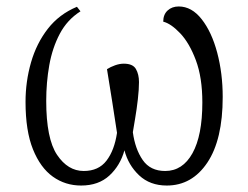

<svg xmlns="http://www.w3.org/2000/svg" viewBox="-20 -564 768 594"><path d="M231 10Q182 10 143.5 -17.5Q105 -45 82 -102Q59 -159 59 -249Q59 -312 76 -371Q93 -430 128 -475Q163 -520 218 -543L229 -529Q188 -503 165 -459.5Q142 -416 132.5 -362.5Q123 -309 123 -252Q123 -135 156.5 -85Q190 -35 239 -35Q285 -35 309.5 -67Q334 -99 342 -153Q335 -198 327 -250.5Q319 -303 311 -350Q322 -357 336 -362Q350 -367 363 -367Q391 -367 400.5 -350.5Q410 -334 410 -310Q410 -288 406.5 -257Q403 -226 398 -197Q393 -168 391 -155Q398 -103 421.5 -69Q445 -35 491 -35Q545 -35 575.5 -90Q606 -145 606 -247Q606 -324 586 -377.5Q566 -431 537.5 -461Q509 -491 485 -497Q485 -519 498.5 -531.5Q512 -544 533 -544Q573 -544 604 -504.5Q635 -465 652 -401Q669 -337 669 -264Q669 -132 621.5 -61Q574 10 496 10Q444 10 410.5 -21.5Q377 -53 365 -99Q352 -52 318.5 -21Q285 10 231 10Z"/></svg>

Font: Noto Serif SemiCondensed Light
Style: Regular
Weight: 300
Width: 4
Designer: Monotype Design Team
Foundry: Monotype Imaging Inc.
Version: Version 2.013